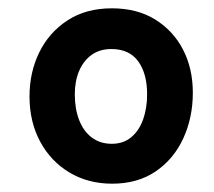

<svg xmlns="http://www.w3.org/2000/svg" viewBox="-20 -906 516 462"><path d="M51 -674Q51 -732 74.5 -780Q98 -828 142.5 -857Q187 -886 249 -886Q310 -886 353.5 -859Q397 -832 420.5 -786.5Q444 -741 444 -683Q444 -623 421 -573Q398 -523 354.5 -493.5Q311 -464 250 -464Q192 -464 147 -491Q102 -518 76.5 -565.5Q51 -613 51 -674ZM160 -679Q160 -644 170.5 -617Q181 -590 201 -575Q221 -560 249 -560Q277 -560 296 -576Q315 -592 324.5 -619Q334 -646 334 -679Q334 -729 312.5 -758.5Q291 -788 248 -788Q220 -788 200.5 -774Q181 -760 170.5 -735.5Q160 -711 160 -679Z"/></svg>

Font: Playpen Sans SemiBold
Style: Regular
Weight: 600
Designer: Laura Meseguer, Veronika Burian, José Scaglione
Foundry: TypeTogether
Version: Version 1.001